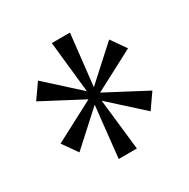

<svg xmlns="http://www.w3.org/2000/svg" viewBox="-128 -764 756 769"><g transform="rotate(-30 250.0 -380.0)"><path d="M233.4 -348.6 85 -213.9 37.1 -282.2 222.7 -379.9 37.1 -477.5 85 -545.9 233.4 -411.1 208 -648.4H292L265.6 -411.1L414.1 -545.9L461.9 -477.5L276.4 -379.9L461.9 -282.2L414.1 -213.9L265.6 -348.6L292 -112.3H208Z"/></g></svg>

Font: MotoyaLCedar
Style: W3 mono
Weight: 400
Version: Version 1.01